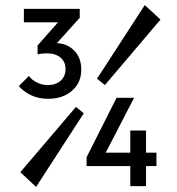

<svg xmlns="http://www.w3.org/2000/svg" viewBox="-20 -723 696 756"><path d="M279 -302 310 -277 122 13 60 -45ZM393 -388 362 -413 550 -703 612 -646ZM169 -334Q133 -334 103.5 -347.5Q74 -361 54 -384L94 -424Q105 -408 125.5 -398Q146 -388 168 -388Q199 -388 218.5 -405Q238 -422 238 -451Q238 -480 218 -496.5Q198 -513 164 -513Q156 -513 146 -512Q136 -511 128 -509L154 -543Q171 -549 181.5 -551Q192 -553 201 -553Q243 -553 271.5 -524.5Q300 -496 300 -449Q300 -398 264 -366Q228 -334 169 -334ZM128 -509V-544L225 -654L294 -653L194 -542ZM74 -635V-688H294V-653L245 -635ZM321 -104 439 -338H508L387 -104ZM321 -69V-104L340 -122H596V-69ZM493 10V-209H555V10Z"/></svg>

Font: Outfit-Light
Style: Regular
Weight: 300
Designer: Rodrigo Fuenzalida
Foundry: fragTYPE
Version: Version 1.000